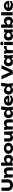

<svg xmlns="http://www.w3.org/2000/svg" viewBox="5908 -6776 885 12741"><g transform="rotate(-90 6350.5 -405.5)"><path d="M439.4 -174.2Q494.5 -174.2 531.7 -193.5Q568.9 -212.9 587.7 -249.2Q606.6 -285.5 606.6 -336.3V-750H820.5V-325.4Q820.5 -224.2 772.9 -146.6Q725.3 -69 638.8 -26.2Q552.2 16.6 439.4 16.6Q326.6 16.6 240.1 -26.2Q153.6 -69 106 -146.6Q58.4 -224.2 58.4 -325.4V-750H272.3V-336.3Q272.3 -285.5 291.2 -249.2Q310 -212.9 347.7 -193.5Q385.4 -174.2 439.4 -174.2Z M1111.9 -571.8 1149.8 -341.2V0H939.3V-373.2L901.4 -571.8ZM1618 -320.1V0H1407.5V-289.4Q1407.5 -351.4 1375.7 -384.4Q1343.9 -417.4 1284.7 -417.4Q1243.4 -417.4 1212.9 -400.1Q1182.5 -382.7 1166.2 -350.7Q1149.8 -318.8 1149.8 -274.7L1085 -308.1Q1096.9 -397.4 1135.2 -460.7Q1173.5 -524 1231.3 -556.2Q1289.2 -588.4 1357.9 -588.4Q1439.5 -588.4 1498 -555.5Q1556.4 -522.5 1587.2 -462.2Q1618 -401.8 1618 -320.1Z M1931.9 -770V-408L1904.8 -354.1V-206.9L1931.9 -156.5V0H1721.4V-770ZM2168.9 -588.4Q2252.2 -588.4 2316.4 -550.6Q2380.6 -512.8 2415.9 -444Q2451.3 -375.2 2451.3 -285.6Q2451.3 -196 2415.9 -127.5Q2380.6 -59.1 2316.4 -21.2Q2252.2 16.6 2168.9 16.6Q2089 16.6 2025.1 -20.7Q1961.3 -58.1 1919.7 -126.4Q1878.1 -194.6 1865 -285.6Q1877.1 -377.2 1918.7 -445.5Q1960.3 -513.8 2024.6 -551.1Q2089 -588.4 2168.9 -588.4ZM2104.8 -427.9Q2045 -427.9 1994.5 -387.9Q1944 -347.9 1923.3 -285.6Q1944 -222.9 1994.3 -183.4Q2044.6 -143.9 2104.8 -143.9Q2143.2 -143.9 2173.9 -162.3Q2204.7 -180.6 2221.7 -212.9Q2238.7 -245.2 2238.7 -285.6Q2238.7 -326.7 2221.7 -359Q2204.7 -391.3 2173.9 -409.6Q2143.2 -427.9 2104.8 -427.9Z M2512.2 -285.6Q2512.2 -375.5 2558.1 -444.2Q2604.1 -512.8 2687.4 -550.6Q2770.8 -588.4 2879.9 -588.4Q2989.1 -588.4 3072.5 -550.6Q3155.8 -512.8 3201.8 -444.2Q3247.7 -375.5 3247.7 -285.6Q3247.7 -195.6 3201.8 -127.4Q3155.8 -59.1 3072.5 -21.2Q2989.1 16.6 2879.9 16.6Q2770.8 16.6 2687.4 -21.2Q2604.1 -59.1 2558.1 -127.4Q2512.2 -195.6 2512.2 -285.6ZM3035.1 -285.6Q3035.1 -331 3016.6 -364.2Q2998.1 -397.5 2963.1 -415Q2928.1 -432.5 2879.9 -432.5Q2831.8 -432.5 2796.8 -415Q2761.8 -397.5 2743.3 -364.2Q2724.8 -331 2724.8 -285.6Q2724.8 -239.9 2743.3 -206.9Q2761.8 -174 2796.8 -156.7Q2831.8 -139.3 2879.9 -139.3Q2928.1 -139.3 2963.1 -156.7Q2998.1 -174 3016.6 -206.9Q3035.1 -239.9 3035.1 -285.6Z M3325 -251.7V-571.8H3535.6V-282.1Q3535.6 -220.7 3565.5 -187.9Q3595.4 -155.1 3651.6 -155.1Q3692.6 -155.1 3721.6 -171.6Q3750.6 -188.1 3765.7 -220Q3780.9 -251.8 3780.9 -297.1L3845.4 -263.7Q3834.2 -174.5 3796.5 -111.5Q3758.9 -48.5 3702.6 -16.3Q3646.2 15.9 3578.5 15.9Q3499.5 15.9 3442.2 -16.7Q3385 -49.4 3355 -110Q3325 -170.6 3325 -251.7ZM3780.9 -230.6V-571.8H3991.5V-198.3L4029 0H3818.5Z M4296.9 -571.8 4334.8 -341.2V0H4124.3V-373.2L4086.4 -571.8ZM4803 -320.1V0H4592.5V-289.4Q4592.5 -351.4 4560.7 -384.4Q4528.9 -417.4 4469.7 -417.4Q4428.4 -417.4 4397.9 -400.1Q4367.5 -382.7 4351.2 -350.7Q4334.8 -318.8 4334.8 -274.7L4270 -308.1Q4281.9 -397.4 4320.2 -460.7Q4358.5 -524 4416.3 -556.2Q4474.2 -588.4 4542.9 -588.4Q4624.5 -588.4 4683 -555.5Q4741.4 -522.5 4772.2 -462.2Q4803 -401.8 4803 -320.1Z M5398.1 -214.4 5433.6 -283.9 5398.5 -373.3 5447 -770H5665.4L5606 -302L5642.8 0H5424.7ZM5165.2 16.6Q5081.9 16.6 5017.7 -21.2Q4953.6 -59.1 4918.2 -127.5Q4882.9 -196 4882.9 -285.6Q4882.9 -375.2 4918.2 -444Q4953.6 -512.8 5017.7 -550.6Q5081.9 -588.4 5165.2 -588.4Q5245.2 -588.4 5309.5 -551.1Q5373.9 -513.8 5415.4 -445.5Q5457 -377.2 5469.2 -285.6Q5456 -194.6 5414.4 -126.4Q5372.9 -58.1 5309 -20.7Q5245.2 16.6 5165.2 16.6ZM5229.3 -143.9Q5289.5 -143.9 5339.8 -183.4Q5390.2 -222.9 5410.8 -285.6Q5390.2 -347.9 5339.7 -387.9Q5289.1 -427.9 5229.3 -427.9Q5191 -427.9 5160.2 -409.6Q5129.4 -391.3 5112.4 -359Q5095.4 -326.7 5095.4 -285.6Q5095.4 -245.2 5112.4 -212.9Q5129.4 -180.6 5160.2 -162.3Q5191 -143.9 5229.3 -143.9Z M5707.2 -287.9Q5707.2 -376.2 5752.3 -444.5Q5797.4 -512.8 5876.9 -550.6Q5956.4 -588.4 6055.6 -588.4Q6156.4 -588.4 6230.5 -545.3Q6304.5 -502.1 6343.8 -422.4Q6383.1 -342.6 6383.1 -235.1H5878.1V-345.7H6264.2L6197.3 -308.1Q6193 -352.4 6175 -383.6Q6157 -414.9 6126.8 -431.2Q6096.5 -447.5 6056.5 -447.5Q6012.5 -447.5 5979.9 -428.4Q5947.3 -409.3 5930.3 -375.7Q5913.3 -342.2 5913.3 -297.8Q5913.3 -244.6 5937.1 -207Q5960.8 -169.5 6008 -150.2Q6055.1 -130.9 6123.9 -130.9Q6188.6 -130.9 6252.2 -148.8Q6315.8 -166.7 6368.4 -199.8V-73.3Q6308.9 -30.7 6230.1 -7.1Q6151.2 16.6 6069.6 16.6Q5966.1 16.6 5883.4 -21.6Q5800.7 -59.7 5754 -128.8Q5707.2 -197.9 5707.2 -287.9Z M6961.1 -214.4 6996.6 -283.9 6961.5 -373.3 7010 -770H7228.4L7169 -302L7205.8 0H6987.7ZM6728.2 16.6Q6644.9 16.6 6580.7 -21.2Q6516.6 -59.1 6481.2 -127.5Q6445.9 -196 6445.9 -285.6Q6445.9 -375.2 6481.2 -444Q6516.6 -512.8 6580.7 -550.6Q6644.9 -588.4 6728.2 -588.4Q6808.2 -588.4 6872.5 -551.1Q6936.9 -513.8 6978.4 -445.5Q7020 -377.2 7032.2 -285.6Q7019 -194.6 6977.4 -126.4Q6935.9 -58.1 6872 -20.7Q6808.2 16.6 6728.2 16.6ZM6792.3 -143.9Q6852.5 -143.9 6902.8 -183.4Q6953.2 -222.9 6973.8 -285.6Q6953.2 -347.9 6902.7 -387.9Q6852.1 -427.9 6792.3 -427.9Q6754 -427.9 6723.2 -409.6Q6692.4 -391.3 6675.4 -359Q6658.4 -326.7 6658.4 -285.6Q6658.4 -245.2 6675.4 -212.9Q6692.4 -180.6 6723.2 -162.3Q6754 -143.9 6792.3 -143.9Z M7883 -96.3 8169.6 -750H8394.4L8046.7 0H7804.2L7456.5 -750H7685.6L7973.6 -96.3Z M8834.2 -205.5 8862.1 -285.6 8834.2 -364.7 8860.7 -571.8H9079.2L9042.7 -286.2L9079.2 0H8860.7ZM8605.2 16.6Q8521.9 16.6 8457.7 -21.2Q8393.6 -59.1 8358.2 -127.5Q8322.9 -196 8322.9 -285.6Q8322.9 -375.2 8358.2 -444Q8393.6 -512.8 8457.7 -550.6Q8521.9 -588.4 8605.2 -588.4Q8685.2 -588.4 8749.5 -551.1Q8813.9 -513.8 8855.4 -445.5Q8897 -377.2 8909.2 -285.6Q8896 -194.6 8854.4 -126.4Q8812.9 -58.1 8749 -20.7Q8685.2 16.6 8605.2 16.6ZM8669.3 -143.9Q8729.5 -143.9 8779.8 -183.4Q8830.2 -222.9 8850.8 -285.6Q8830.2 -347.9 8779.7 -387.9Q8729.1 -427.9 8669.3 -427.9Q8631 -427.9 8600.2 -409.6Q8569.4 -391.3 8552.4 -359Q8535.4 -326.7 8535.4 -285.6Q8535.4 -245.2 8552.4 -212.9Q8569.4 -180.6 8600.2 -162.3Q8631 -143.9 8669.3 -143.9Z M9362.8 -571.8 9396.8 -367.8V0H9186.3V-378.5L9148.4 -571.8ZM9557.6 -412.8Q9510.7 -412.8 9474.8 -394.8Q9439 -376.8 9417.9 -336.9Q9396.8 -297 9396.8 -233.3L9357.1 -282.6Q9369.2 -374.1 9395.1 -440.8Q9421 -507.6 9469.5 -548Q9517.9 -588.4 9592.2 -588.4Q9608.9 -588.4 9627 -586.6Q9645.1 -584.7 9662.4 -581V-401.4Q9633.9 -407.4 9606.9 -410.1Q9579.9 -412.8 9557.6 -412.8Z M9837.6 -559.9 9942.9 -581V0H9732.4V-581ZM9715.6 -726.7Q9715.6 -773.3 9748.9 -800.7Q9782.1 -828 9837.6 -828Q9893.2 -828 9926.4 -800.7Q9959.7 -773.3 9959.7 -726.7Q9959.7 -680.1 9926.4 -652.7Q9893.2 -625.4 9837.6 -625.4Q9782.1 -625.4 9748.9 -652.7Q9715.6 -680.1 9715.6 -726.7Z M10541.2 -205.5 10569.1 -285.6 10541.2 -364.7 10567.7 -571.8H10786.2L10749.7 -286.2L10786.2 0H10567.7ZM10312.2 16.6Q10228.9 16.6 10164.7 -21.2Q10100.6 -59.1 10065.2 -127.5Q10029.9 -196 10029.9 -285.6Q10029.9 -375.2 10065.2 -444Q10100.6 -512.8 10164.7 -550.6Q10228.9 -588.4 10312.2 -588.4Q10392.2 -588.4 10456.5 -551.1Q10520.9 -513.8 10562.4 -445.5Q10604 -377.2 10616.2 -285.6Q10603 -194.6 10561.4 -126.4Q10519.9 -58.1 10456 -20.7Q10392.2 16.6 10312.2 16.6ZM10376.3 -143.9Q10436.5 -143.9 10486.8 -183.4Q10537.2 -222.9 10557.8 -285.6Q10537.2 -347.9 10486.7 -387.9Q10436.1 -427.9 10376.3 -427.9Q10338 -427.9 10307.2 -409.6Q10276.4 -391.3 10259.4 -359Q10242.4 -326.7 10242.4 -285.6Q10242.4 -245.2 10259.4 -212.9Q10276.4 -180.6 10307.2 -162.3Q10338 -143.9 10376.3 -143.9Z M11092.9 -770V-408L11065.8 -354.1V-206.9L11092.9 -156.5V0H10882.4V-770ZM11329.9 -588.4Q11413.2 -588.4 11477.4 -550.6Q11541.6 -512.8 11576.9 -444Q11612.3 -375.2 11612.3 -285.6Q11612.3 -196 11576.9 -127.5Q11541.6 -59.1 11477.4 -21.2Q11413.2 16.6 11329.9 16.6Q11250 16.6 11186.1 -20.7Q11122.3 -58.1 11080.7 -126.4Q11039.1 -194.6 11026 -285.6Q11038.1 -377.2 11079.7 -445.5Q11121.3 -513.8 11185.6 -551.1Q11250 -588.4 11329.9 -588.4ZM11265.8 -427.9Q11206 -427.9 11155.5 -387.9Q11105 -347.9 11084.3 -285.6Q11105 -222.9 11155.3 -183.4Q11205.6 -143.9 11265.8 -143.9Q11304.2 -143.9 11334.9 -162.3Q11365.7 -180.6 11382.7 -212.9Q11399.7 -245.2 11399.7 -285.6Q11399.7 -326.7 11382.7 -359Q11365.7 -391.3 11334.9 -409.6Q11304.2 -427.9 11265.8 -427.9Z M11909.9 -770V0H11699.4V-770Z M11994.2 -287.9Q11994.2 -376.2 12039.3 -444.5Q12084.4 -512.8 12163.9 -550.6Q12243.4 -588.4 12342.6 -588.4Q12443.4 -588.4 12517.5 -545.3Q12591.5 -502.1 12630.8 -422.4Q12670.1 -342.6 12670.1 -235.1H12165.1V-345.7H12551.2L12484.3 -308.1Q12480 -352.4 12462 -383.6Q12444 -414.9 12413.8 -431.2Q12383.5 -447.5 12343.5 -447.5Q12299.5 -447.5 12266.9 -428.4Q12234.3 -409.3 12217.3 -375.7Q12200.3 -342.2 12200.3 -297.8Q12200.3 -244.6 12224.1 -207Q12247.8 -169.5 12295 -150.2Q12342.1 -130.9 12410.9 -130.9Q12475.6 -130.9 12539.2 -148.8Q12602.8 -166.7 12655.4 -199.8V-73.3Q12595.9 -30.7 12517.1 -7.1Q12438.2 16.6 12356.6 16.6Q12253.1 16.6 12170.4 -21.6Q12087.7 -59.7 12041 -128.8Q11994.2 -197.9 11994.2 -287.9Z"/></g></svg>

Font: Unbounded Variable
Style: Regular
Weight: 400
Designer: Luke Prowse, Jean-Baptiste Morizot, Fátima Lázaro, Florian Runge
Foundry: NaN
Version: Version 1.600;FEAKit 1.0